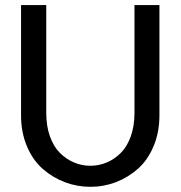

<svg xmlns="http://www.w3.org/2000/svg" viewBox="-20 -721 704 748"><path d="M62 -272V-701.2H160.2V-280.8Q160.2 -230 174.6 -189.7Q189 -149.4 213.6 -125Q238.3 -100.6 268.6 -87.9Q298.8 -75.2 332 -75.2Q365.2 -75.2 395.5 -87.9Q425.8 -100.6 450.4 -125Q475.1 -149.4 489.5 -189.7Q503.9 -230 503.9 -280.8V-701.2H601.1V-272Q601.1 -205.1 578.1 -150.9Q555.2 -96.7 516.8 -63Q478.5 -29.3 431.2 -11.2Q383.8 6.8 332 6.8Q280.3 6.8 232.7 -11.2Q185.1 -29.3 146.5 -63Q107.9 -96.7 85 -150.9Q62 -205.1 62 -272Z"/></svg>

Font: LT Superior Med
Style: Regular
Weight: 500
Designer: Daniel Lyons
Foundry: LyonsType
Version: Version 1.000